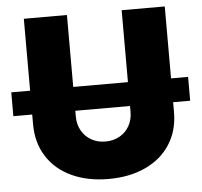

<svg xmlns="http://www.w3.org/2000/svg" viewBox="-57 -760 864 823"><g transform="rotate(-5 374.5 -349.0)"><path d="M754.9 -294.9H681.6V-252.9Q681.6 -173.8 643.8 -114.5Q606 -55.2 537.1 -23.2Q468.3 8.8 377.9 8.8Q287.6 8.8 219 -23.2Q150.4 -55.2 112.8 -114.5Q75.2 -173.8 75.2 -252.9V-294.9H-5.9V-397.5H75.2V-707H260.7V-397.5H496.1V-707H681.6V-397.5H754.9ZM377.9 -152.3Q412.1 -152.3 439 -167.2Q465.8 -182.1 481 -209Q496.1 -235.8 496.1 -269.5V-294.9H260.7V-269.5Q260.7 -235.8 275.9 -209.2Q291 -182.6 317.6 -167.5Q344.2 -152.3 377.9 -152.3Z"/></g></svg>

Font: Pretendard GOV Black
Style: Regular
Weight: 900
Designer: Base glyphs from Inter by Rasmus Andersson; Hangeul glyphs from Noto Sans CJK(Source Han Sans) by Jang Soo-young and Kan
Foundry: Kil Hyung-jin
Version: Version 1.309